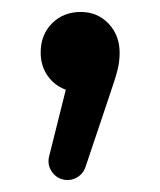

<svg xmlns="http://www.w3.org/2000/svg" viewBox="-20 -151 267 321"><path d="M62 111 90 -1Q71 -8 59.5 -24.5Q48 -41 48 -63Q48 -93 67 -112Q86 -131 115 -131Q143 -131 161.5 -111.5Q180 -92 180 -63Q180 -48 176.5 -34Q173 -20 163 9L123 128Q119 140 108 146Q97 152 85 149Q73 146 66 135Q59 124 62 111Z"/></svg>

Font: Sepalumica Med
Style: Regular
Weight: 500
Designer: Julieta Ulanovsky
Foundry: Julieta Ulanovsky
Version: Version 7.200